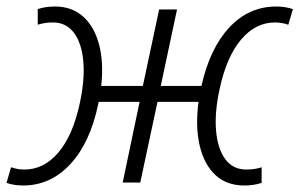

<svg xmlns="http://www.w3.org/2000/svg" viewBox="-27 -561 920 590"><path d="M44 9Q16 9 -7 1L7 -47Q27 -40 48 -40Q108 -40 152.5 -92.5Q197 -145 218 -243Q234 -316 229 -372.5Q224 -429 200 -460.5Q176 -492 136 -492Q110 -492 89 -485V-533Q112 -541 142 -541Q194 -541 228.5 -510Q263 -479 277.5 -424Q292 -369 284 -297H412L462 -532H517L467 -297H592Q618 -413 678 -477Q738 -541 822 -541Q850 -541 873 -533L859 -485Q839 -492 818 -492Q758 -492 713.5 -439Q669 -386 648 -288Q632 -215 637 -159Q642 -103 665.5 -71.5Q689 -40 730 -40Q756 -40 777 -47V1Q753 9 724 9Q669 9 634.5 -23.5Q600 -56 586.5 -114Q573 -172 583 -248H457L404 0H350L402 -248H276L275 -242Q250 -122 189 -56.5Q128 9 44 9Z"/></svg>

Font: Noto Sans Light
Style: Italic
Weight: 300
Italic angle: -12°
Designer: Monotype Design Team
Foundry: Monotype Imaging Inc.
Version: Version 2.013; ttfautohint (v1.8.4.7-5d5b)